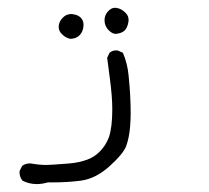

<svg xmlns="http://www.w3.org/2000/svg" viewBox="-20 -166 540 495"><path d="M118.2 304.2Q154.3 304.2 188 299.8Q226.1 294.9 261.7 263.2Q297.4 231 305.2 210.9Q313 189.9 315.4 160.6Q316.9 142.1 316.9 125.5Q316.9 80.6 311.5 28.3Q308.6 -2.4 296.9 -29.8L284.2 -35.6Q282.2 -36.1 279.3 -36.1Q270 -36.1 262.7 -30.3L256.3 -17.1Q259.3 8.8 263.2 36.1Q269.5 83 269.5 115.7Q269.5 162.6 260.7 188Q252.9 209 236.8 225.1Q223.1 238.8 206.1 245.1Q184.1 253.4 158.7 255.4Q110.4 259.3 99.6 259.3Q81.1 259.3 59.6 255.4Q58.6 255.4 55.2 255.4Q51.8 255.4 46.6 256.8Q41.5 258.3 37.1 261.7L30.8 274.4Q30.3 276.4 30.3 277.8Q30.3 290.5 38.1 299.8Q55.2 308.6 74.7 308.6Q88.4 308.6 103.5 304.2Q111.3 304.2 118.2 304.2ZM167.5 -129.4Q165.5 -129.9 163.1 -129.9Q160.6 -129.9 157.2 -128.9Q149.4 -127.9 142.1 -120.6Q131.3 -109.9 131.3 -96.7Q131.3 -85.9 139.6 -78.1Q148.9 -68.4 161.1 -65.9Q182.6 -66.4 191.4 -84Q195.3 -92.3 195.3 -102.8Q195.3 -113.3 188 -120.6Q180.7 -127.9 167.5 -129.4ZM311.5 -114.7Q311.5 -125.5 303.7 -132.8Q293.5 -143.6 280.8 -145.5Q278.8 -146 276.9 -146Q265.6 -146 256.3 -134.3Q249.5 -125.5 249.5 -113.8Q249.5 -98.6 260.3 -87.9Q268.6 -79.6 277.3 -78.6Q292 -79.6 300.3 -86.4Q308.6 -94.2 311 -108.9Q311.5 -111.8 311.5 -114.7Z"/></svg>

Font: Bakudai
Style: ExtraLight
Weight: 200
Version: Version 1.48